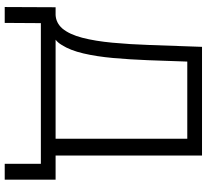

<svg xmlns="http://www.w3.org/2000/svg" viewBox="-52 -688 897 834"><g transform="rotate(90 397.0 -271.5)"><path d="M11 157 12 -64H37H46Q80 -66 104 -93Q130 -124 144.5 -180Q159 -236 166 -311Q173 -386 176 -473L184 -700H656V-64H761V157H692V0H81L80 157ZM153 -64H583V-636H248L242 -466Q239 -387 232.5 -314.5Q226 -242 212.5 -184.5Q199 -127 176 -91Q166 -74 153 -64Z"/></g></svg>

Font: Modern
Style: Small
Weight: 400
Designer: Julieta Ulanovsky
Foundry: Julieta Ulanovsky
Version: Version 8.000